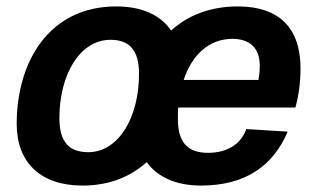

<svg xmlns="http://www.w3.org/2000/svg" viewBox="-20 -566 987 598"><path d="M237 12C321 12 387 -16 437 -61C470 -15 528 12 606 12C747 12 832 -52 876 -156L747 -164C730 -115 685 -90 628 -90C566 -90 534 -121 534 -195C534 -207 534 -220 535 -231H900C910 -266 916 -310 916 -353C916 -481 847 -546 721 -546C636 -546 566 -519 513 -471C480 -519 422 -546 342 -546C133 -546 32 -374 32 -180C32 -62 104 12 237 12ZM704 -445C757 -445 789 -417 789 -362C789 -342 787 -329 785 -317H552C578 -396 632 -445 704 -445ZM255 -92C195 -92 165 -124 165 -198C165 -334 229 -442 324 -442C384 -442 413 -409 413 -336C413 -200 349 -92 255 -92Z"/></svg>

Font: Geist SemiBold
Style: Italic
Weight: 600
Italic angle: -12°
Designer: Basement.studio, Andrés Briganti, Mateo Zaragoza
Foundry: Basement.studio, Vercel, Andrés Briganti, Guido Ferreyra, Mateo Zaragoza
Version: Version 1.500